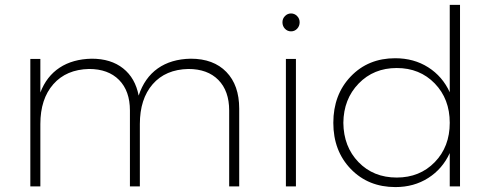

<svg xmlns="http://www.w3.org/2000/svg" viewBox="-20 -762 2010 785"><path d="M104 0V-521H145V-383.8Q170.4 -450.2 223.9 -485.4Q277.3 -520.5 355 -522Q433.6 -522 483.4 -482.4Q533.2 -442.9 546.9 -371.1Q570.8 -443.8 625 -482.2Q679.2 -520.5 759.8 -522Q853 -522 905.5 -467.8Q958 -413.6 958 -317.9V0H917V-310.1Q917 -390.1 872.8 -435.1Q828.6 -480 750 -480Q656.7 -478 604.2 -417.7Q551.8 -357.4 551.8 -254.9V0H511.2V-310.1Q511.2 -390.1 466.8 -435.1Q422.4 -480 344.2 -480Q251 -478 198 -417.7Q145 -357.4 145 -254.9V0Z M1134.8 -670.9Q1134.8 -686 1145.3 -696.5Q1155.8 -707 1169.9 -707Q1184.1 -707 1194.6 -696.5Q1205.1 -686 1205.1 -670.9Q1205.1 -655.3 1194.8 -644.5Q1184.6 -633.8 1169.9 -633.8Q1155.3 -633.8 1145 -644.5Q1134.8 -655.3 1134.8 -670.9ZM1148.9 0V-521H1189.9V0Z M1342.8 -259.8Q1342.8 -375 1414.1 -449.5Q1485.4 -523.9 1595.7 -523.9Q1672.4 -523.9 1730.7 -486.8Q1789.1 -449.7 1818.8 -384.8V-742.2H1860.8V0H1818.8V-136.2Q1789.1 -71.3 1730.7 -34.2Q1672.4 2.9 1596.7 2.9Q1485.8 2.9 1414.3 -71Q1342.8 -145 1342.8 -259.8ZM1383.8 -259.8Q1384.8 -162.1 1445.8 -99.1Q1506.8 -36.1 1602.1 -36.1Q1696.3 -36.1 1757.6 -99.1Q1818.8 -162.1 1818.8 -259.8Q1818.8 -357.4 1757.6 -420.7Q1696.3 -483.9 1602.1 -483.9Q1507.8 -483.9 1446.3 -420.4Q1384.8 -356.9 1383.8 -259.8Z"/></svg>

Font: Trueno UltraLight
Style: Regular
Weight: 250
Designer: Julieta Ulanovsky
Foundry: Julieta Ulanovsky
Version: Version 3.001b | FøM Fix